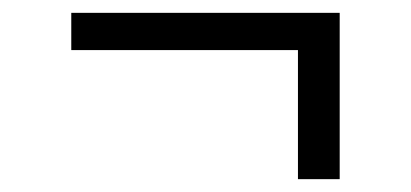

<svg xmlns="http://www.w3.org/2000/svg" viewBox="-20 -389 640 299"><path d="M444 -110V-311H91V-369H509V-110Z"/></svg>

Font: Iosevka Custom Light Extended
Style: Regular
Weight: 300
Width: 7
Monospace: yes
Designer: Belleve Invis
Foundry: Belleve Invis
Version: Version 11.2.4; ttfautohint (v1.8.4)